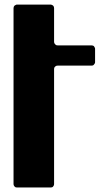

<svg xmlns="http://www.w3.org/2000/svg" viewBox="-20 -830 481 851"><path d="M385.7 -628.9Q388.7 -628.9 391.6 -627.9Q394.5 -627 396.5 -625Q398.4 -622.1 399.4 -620.1Q401.4 -617.2 401.4 -614.3Q401.4 -598.6 401.4 -584Q401.4 -569.3 401.4 -553.7Q401.4 -550.8 399.4 -547.9Q398.4 -545.9 396.5 -543.9Q394.5 -541 391.6 -540Q388.7 -539.1 385.7 -539.1Q348.6 -539.1 310.5 -539.1Q272.5 -539.1 235.4 -539.1Q231.4 -539.1 229.5 -538.1Q226.6 -537.1 224.6 -535.2Q222.7 -532.2 220.7 -530.3Q219.7 -527.3 219.7 -524.4Q219.7 -396.5 219.7 -269.5Q219.7 -141.6 219.7 -13.7Q219.7 -10.7 218.8 -8.8Q217.8 -5.9 215.8 -3.9Q213.9 -1 210.9 0Q208 1 205.1 1Q168 1 129.9 1Q92.8 1 54.7 1Q51.8 1 48.8 0Q46.9 -1 43.9 -3.9Q42 -5.9 41 -8.8Q40 -10.7 40 -13.7Q40 -209 40 -404.3Q40 -598.6 40 -793.9Q40 -796.9 41 -799.8Q42 -802.7 43.9 -804.7Q46.9 -806.6 48.8 -807.6Q51.8 -809.6 54.7 -809.6Q92.8 -809.6 129.9 -809.6Q168 -809.6 205.1 -809.6Q208 -809.6 210.9 -807.6Q213.9 -806.6 215.8 -804.7Q217.8 -802.7 218.8 -799.8Q219.7 -796.9 219.7 -793.9Q219.7 -756.8 219.7 -718.8Q219.7 -681.6 219.7 -644.5Q219.7 -640.6 220.7 -638.7Q222.7 -635.7 224.6 -633.8Q226.6 -630.9 229.5 -629.9Q231.4 -628.9 235.4 -628.9Q272.5 -628.9 310.5 -628.9Q348.6 -628.9 385.7 -628.9Z"/></svg>

Font: pil love
Style: regular
Weight: 400
Designer: pierpaolo belleggia, riccardo antolini, manuela ilari
Foundry: pil communication
Version: Version 1.2